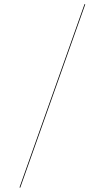

<svg xmlns="http://www.w3.org/2000/svg" viewBox="-20 -814 480 927"><path d="M388.2 -794.4 391.6 -793 77.6 92.3 74.2 90.8Z"/></svg>

Font: Fira Sans Compressed Four
Style: Italic
Weight: 100
Width: 3
Italic angle: -8°
Designer: Carrois Corporate & Edenspiekermann AG
Foundry: Carrois Corporate GbR & Edenspiekermann AG
Version: Version 4.203;PS 004.203;hotconv 1.0.88;makeotf.lib2.5.64775